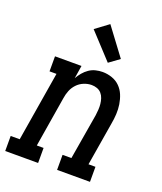

<svg xmlns="http://www.w3.org/2000/svg" viewBox="-167 -868 809 960"><g transform="rotate(20 238.0 -388.0)"><path d="M-24 0V-80H24L85 -450H48V-530H189L178 -461Q187 -477 199.5 -492Q212 -507 228 -518Q244 -529 262.5 -533.5Q281 -538 299 -538Q325 -538 349.5 -529.5Q374 -521 391.5 -503.5Q409 -486 418.5 -463Q428 -440 432 -414.5Q436 -389 434.5 -362.5Q433 -336 428 -309L390 -80H427V0H252V-80H299L340 -323Q342 -338 343 -353.5Q344 -369 342.5 -383.5Q341 -398 336.5 -412Q332 -426 322.5 -437Q313 -448 299 -453Q285 -458 270 -458Q249 -458 228.5 -449.5Q208 -441 193 -425Q178 -409 170 -389Q162 -369 159 -348L115 -80H151V0ZM307 -590 183 -724 253 -776 362 -630Z"/></g></svg>

Font: Iosevka Slab Medium Oblique
Style: Regular
Weight: 500
Italic angle: -9°
Monospace: yes
Designer: Belleve Invis
Foundry: Belleve Invis
Version: Version 11.1.1; ttfautohint (v1.8.3)